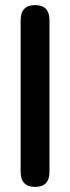

<svg xmlns="http://www.w3.org/2000/svg" viewBox="-20 -733 275 753"><path d="M118 0Q61 0 61 -59V-654Q61 -713 118 -713Q174 -713 174 -654V-59Q174 0 118 0Z"/></svg>

Font: Zen Maru Gothic
Style: Bold
Weight: 700
Designer: Yoshimichi Ohira
Foundry: Positype
Version: Version 1.001